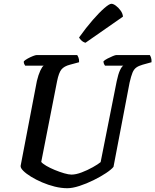

<svg xmlns="http://www.w3.org/2000/svg" viewBox="-20 -995 821 1015"><path d="M336 0Q304 0 269.5 -8.5Q235 -17 202.5 -31Q170 -45 144 -61Q118 -77 103 -92Q88 -107 89 -118L175 -567Q183 -600 193 -621.5Q203 -643 211 -648H113Q111 -651 108 -657Q105 -663 106 -671Q113 -678 126.5 -685.5Q140 -693 154 -698.5Q168 -704 174 -704H388Q391 -700 395 -690Q399 -680 398 -666L350 -653Q319 -645 305 -628Q291 -611 282 -567L198 -139Q205 -130 224.5 -118.5Q244 -107 269.5 -96.5Q295 -86 319 -79Q343 -72 358 -72Q381 -72 411.5 -83.5Q442 -95 470.5 -111Q499 -127 512 -138L597 -566Q605 -604 614.5 -624Q624 -644 632 -648H535Q533 -650 530 -656.5Q527 -663 527 -671Q534 -678 548.5 -685.5Q563 -693 576.5 -698.5Q590 -704 595 -704H772Q775 -700 778.5 -690Q782 -680 781 -666L734 -653Q713 -647 700.5 -638Q688 -629 680.5 -611Q673 -593 665 -558L580 -113Q569 -99 540.5 -80Q512 -61 474.5 -42.5Q437 -24 400 -12Q363 0 336 0ZM432 -769Q420 -772 410.5 -781Q401 -790 398 -797Q436 -850 470.5 -889.5Q505 -929 531.5 -952Q558 -975 569 -975Q579 -975 593 -964.5Q607 -954 618 -938.5Q629 -923 630 -907Z"/></svg>

Font: Texturina Medium 12pt SemiBold
Style: Italic
Weight: 600
Italic angle: -11°
Version: Version 1.002